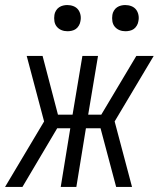

<svg xmlns="http://www.w3.org/2000/svg" viewBox="-28 -742 648 762"><path d="M61 0H-8L147 -260L78 -520H141L202 -287H260L299 -520H361L322 -287H374L513 -520H582L427 -260L496 0H433L371 -233H313L275 0H213L251 -233H199ZM470 -618Q457 -618 446 -622.5Q435 -627 427.5 -636Q420 -645 418 -657.5Q416 -670 418 -683Q419 -691 424 -699.5Q429 -708 436.5 -713Q444 -718 452.5 -720Q461 -722 469 -722Q482 -722 493.5 -717.5Q505 -713 512 -704Q519 -695 521.5 -682.5Q524 -670 521 -657Q520 -649 515 -640.5Q510 -632 503 -627Q496 -622 487 -620Q478 -618 470 -618ZM240 -618Q227 -618 216 -622.5Q205 -627 197.5 -636Q190 -645 188 -657.5Q186 -670 188 -683Q189 -691 194 -699.5Q199 -708 206.5 -713Q214 -718 222.5 -720Q231 -722 239 -722Q252 -722 263.5 -717.5Q275 -713 282 -704Q289 -695 291.5 -682.5Q294 -670 291 -657Q290 -649 285 -640.5Q280 -632 273 -627Q266 -622 257 -620Q248 -618 240 -618Z"/></svg>

Font: Iosevka Light Extended Oblique
Style: Regular
Weight: 300
Width: 7
Italic angle: -9°
Monospace: yes
Designer: Belleve Invis
Foundry: Belleve Invis
Version: Version 32.5.0; ttfautohint (v1.8.4)